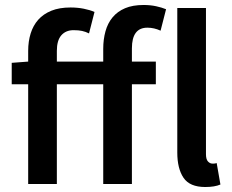

<svg xmlns="http://www.w3.org/2000/svg" viewBox="-20 -738 929 770"><path d="M394 0V-400H208V0H93V-400H27V-486L93 -491V-534Q93 -572 103 -604Q113 -636 133.5 -659Q154 -682 186 -695Q218 -708 263 -708Q291 -708 316 -703Q341 -698 359 -690L337 -604Q323 -611 309 -614Q295 -617 275 -617Q244 -617 226 -596.5Q208 -576 208 -534V-491H394V-542Q394 -580 403 -612.5Q412 -645 431.5 -668.5Q451 -692 481.5 -705Q512 -718 556 -718Q583 -718 606 -713Q629 -708 646 -701L624 -615Q598 -627 571 -627Q509 -627 509 -544V-491H605V-400H509V0ZM803 12Q741 12 716 -25Q691 -62 691 -126V-706H806V-120Q806 -99 814 -90.5Q822 -82 831 -82Q835 -82 838.5 -82Q842 -82 849 -84L864 2Q841 12 803 12Z"/></svg>

Font: Giro Sans Semibold
Style: Regular
Weight: 600
Designer: Paul D. Hunt
Foundry: Adobe Systems Incorporated
Version: Version 1.000;PS 1.0;hotconv 1.0.88;makeotf.lib2.5.647800